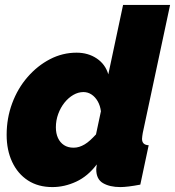

<svg xmlns="http://www.w3.org/2000/svg" viewBox="-20 -750 711 780"><path d="M193 10Q135 10 93.5 -17Q52 -44 29.5 -92Q7 -140 7 -202Q7 -270 29.5 -330.5Q52 -391 92 -437Q132 -483 183 -509.5Q234 -536 291 -536Q338 -536 373 -512.5Q408 -489 420 -448L480 -730H671L560 -210Q559 -203 558 -197Q557 -191 557 -186Q557 -161 584 -160L550 0Q524 5 503.5 7.5Q483 10 469 10Q426 10 398.5 -6Q371 -22 371 -62Q371 -65 371.5 -68.5Q372 -72 372.5 -75.5Q373 -79 373 -82Q337 -34 289.5 -12Q242 10 193 10ZM279 -150Q291 -150 302 -153.5Q313 -157 324 -163.5Q335 -170 346.5 -180.5Q358 -191 370 -204L390 -298Q387 -321 377 -338.5Q367 -356 352 -366Q337 -376 319 -376Q298 -376 278 -364.5Q258 -353 242 -333Q226 -313 216.5 -287Q207 -261 207 -233Q207 -208 215.5 -189.5Q224 -171 240 -160.5Q256 -150 279 -150Z"/></svg>

Font: Raleway Thin Black
Style: Italic
Weight: 900
Italic angle: -12°
Version: Version 4.026